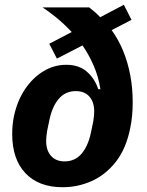

<svg xmlns="http://www.w3.org/2000/svg" viewBox="-20 -771 613 803"><path d="M530 -688 447 -645Q476 -605 495.5 -557Q515 -509 525 -455.5Q535 -402 535 -344Q535 -315 532.5 -288Q530 -261 525 -237Q508 -150 465 -95Q422 -40 364 -14Q306 12 242 12Q142 12 86.5 -46.5Q31 -105 31 -211Q31 -231 33 -250.5Q35 -270 39 -288Q53 -351 85 -398.5Q117 -446 161.5 -473Q206 -500 257 -500Q310 -500 343 -471.5Q376 -443 391 -398H400Q392 -450 371.5 -497Q351 -544 325 -581L218 -526L186 -588L280 -637Q247 -672 215 -698Q183 -724 158 -740H353Q366 -730 377.5 -720Q389 -710 399 -699L498 -751ZM250 -96Q293 -96 320.5 -127.5Q348 -159 360 -215L370 -263Q372 -276 373 -286.5Q374 -297 374 -304Q374 -345 353.5 -367.5Q333 -390 297 -390Q254 -390 226.5 -358.5Q199 -327 187 -271L177 -223Q175 -210 174 -200Q173 -190 173 -182Q173 -142 193.5 -119Q214 -96 250 -96Z"/></svg>

Font: IBM Plex Sans Var
Style: Italic
Weight: 400
Italic angle: -11.31°
Designer: Mike Abbink, Paul van der Laan, Pieter van Rosmalen
Foundry: Bold Monday
Version: Version 1.001